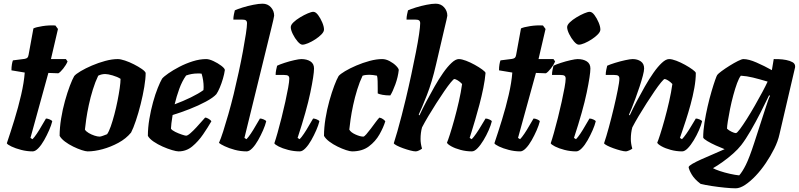

<svg xmlns="http://www.w3.org/2000/svg" viewBox="-20 -820 4327 1040"><path d="M157 0Q126 0 95 -8Q64 -16 42 -26.5Q20 -37 17 -44Q37 -103 58 -171Q79 -239 94.5 -306Q110 -373 114 -427L42 -439Q42 -457 44.5 -471.5Q47 -486 50 -493L113 -501Q124 -503 128.5 -507.5Q133 -512 135 -524L161 -666Q175 -673 210 -678.5Q245 -684 280 -682L294 -663L256 -500H337L346 -487Q338 -468 322.5 -448.5Q307 -429 296 -423L242 -425L145 -73L156 -66Q166 -76 179.5 -96Q193 -116 206 -139Q219 -162 229 -178Q238 -178 249.5 -173Q261 -168 263 -163Q258 -142 246 -114.5Q234 -87 219 -60.5Q204 -34 187.5 -17Q171 0 157 0Z M455 0Q444 0 422.5 -7Q401 -14 376.5 -26Q352 -38 332 -53Q312 -68 303 -84Q303 -128 311 -177.5Q319 -227 332 -273.5Q345 -320 358.5 -355.5Q372 -391 382 -408Q391 -419 417 -434.5Q443 -450 478 -465Q513 -480 550 -490Q587 -500 618 -500Q633 -500 657 -492Q681 -484 705.5 -471.5Q730 -459 748 -446.5Q766 -434 769 -425Q769 -394 761.5 -349Q754 -304 742 -256Q730 -208 716 -166.5Q702 -125 690 -102Q663 -69 621.5 -46.5Q580 -24 536 -12Q492 0 455 0ZM520 -80Q525 -80 537.5 -84.5Q550 -89 560 -93Q570 -107 580 -135.5Q590 -164 599.5 -200Q609 -236 616.5 -273.5Q624 -311 628.5 -342.5Q633 -374 633 -393Q616 -404 590 -411.5Q564 -419 550 -419Q530 -419 512 -410Q496 -377 483 -335Q470 -293 461 -251Q452 -209 447 -174Q442 -139 440 -118Q446 -108 460.5 -99.5Q475 -91 491.5 -85.5Q508 -80 520 -80Z M947 0Q936 0 912 -7Q888 -14 861 -26Q834 -38 812 -53Q790 -68 781 -84Q781 -128 789 -175.5Q797 -223 809 -266.5Q821 -310 834.5 -343.5Q848 -377 858 -394Q867 -405 892 -422.5Q917 -440 951.5 -458Q986 -476 1024 -488Q1062 -500 1097 -500Q1113 -500 1136.5 -489Q1160 -478 1178.5 -464Q1197 -450 1198 -441Q1195 -419 1187.5 -393.5Q1180 -368 1170.5 -345.5Q1161 -323 1152 -310Q1135 -291 1095 -269.5Q1055 -248 1006.5 -229Q958 -210 915 -197Q910 -168 908.5 -152.5Q907 -137 906 -123Q912 -114 929.5 -105.5Q947 -97 965 -91Q983 -85 988 -85Q996 -85 1011.5 -98.5Q1027 -112 1044 -130.5Q1061 -149 1074.5 -164.5Q1088 -180 1091 -183Q1100 -183 1111.5 -175.5Q1123 -168 1125 -163Q1106 -130 1080 -92Q1054 -54 1021.5 -27Q989 0 947 0ZM926 -255Q972 -272 1014 -292.5Q1056 -313 1082 -332Q1082 -336 1082.5 -340Q1083 -344 1083 -348Q1083 -385 1072 -421Q1067 -422 1061.5 -422Q1056 -422 1051 -422Q1018 -422 988 -411Q966 -380 951 -338.5Q936 -297 926 -255Z M1316 0Q1283 0 1251.5 -8.5Q1220 -17 1197 -28Q1174 -39 1166 -46Q1176 -68 1189 -108.5Q1202 -149 1217 -201.5Q1232 -254 1246 -311Q1260 -369 1273 -429Q1286 -489 1296 -543Q1306 -597 1312 -637Q1318 -677 1318 -694Q1318 -705 1312 -709.5Q1306 -714 1289 -714H1244Q1244 -728 1247 -742Q1250 -756 1252 -764Q1267 -771 1294.5 -779.5Q1322 -788 1352 -794Q1382 -800 1402 -800Q1430 -800 1447.5 -780.5Q1465 -761 1465 -735Q1465 -732 1460.5 -712Q1456 -692 1450 -668L1304 -73L1315 -66Q1325 -76 1338.5 -96Q1352 -116 1365 -139Q1378 -162 1388 -178Q1397 -178 1408.5 -173Q1420 -168 1422 -163Q1417 -142 1405 -114.5Q1393 -87 1378 -60.5Q1363 -34 1346.5 -17Q1330 0 1316 0Z M1604 0Q1572 0 1541 -8Q1510 -16 1489.5 -26.5Q1469 -37 1466 -44Q1473 -64 1483.5 -101Q1494 -138 1505 -182Q1516 -226 1525.5 -269Q1535 -312 1541 -345.5Q1547 -379 1547 -394Q1547 -405 1541 -409.5Q1535 -414 1518 -414H1473Q1473 -428 1476 -442Q1479 -456 1481 -464Q1495 -471 1521 -479.5Q1547 -488 1573.5 -494Q1600 -500 1612 -500Q1642 -500 1661.5 -487.5Q1681 -475 1681 -449Q1681 -415 1661 -318.5Q1641 -222 1592 -73L1603 -66Q1613 -76 1626.5 -96Q1640 -116 1653 -139Q1666 -162 1676 -178Q1685 -178 1696.5 -173Q1708 -168 1710 -163Q1705 -142 1693 -114.5Q1681 -87 1666 -60.5Q1651 -34 1634.5 -17Q1618 0 1604 0ZM1618 -578Q1607 -578 1592 -595.5Q1577 -613 1566 -635.5Q1555 -658 1555 -673Q1555 -685 1569.5 -699Q1584 -713 1605.5 -726Q1627 -739 1647 -747.5Q1667 -756 1677 -756Q1690 -756 1703 -738.5Q1716 -721 1725.5 -698.5Q1735 -676 1735 -660Q1735 -648 1721.5 -634Q1708 -620 1688 -607Q1668 -594 1649 -586Q1630 -578 1618 -578Z M1887 0Q1876 0 1854.5 -7Q1833 -14 1808.5 -26Q1784 -38 1764 -53Q1744 -68 1735 -84Q1735 -128 1743 -177.5Q1751 -227 1764 -273.5Q1777 -320 1790.5 -355.5Q1804 -391 1814 -408Q1823 -419 1849 -434.5Q1875 -450 1910 -465Q1945 -480 1982 -490Q2019 -500 2050 -500Q2070 -500 2090.5 -489Q2111 -478 2125 -464Q2139 -450 2140 -441Q2136 -403 2121.5 -363Q2107 -323 2094 -303Q2070 -303 2051.5 -306.5Q2033 -310 2026 -314Q2026 -321 2026 -340.5Q2026 -360 2025.5 -380.5Q2025 -401 2022 -410Q2012 -412 2001.5 -413.5Q1991 -415 1981 -415Q1972 -415 1962.5 -414Q1953 -413 1944 -410Q1928 -377 1915 -335Q1902 -293 1893 -251Q1884 -209 1879 -174Q1874 -139 1872 -118Q1880 -103 1905.5 -91.5Q1931 -80 1948 -80Q1953 -80 1964 -92.5Q1975 -105 1988.5 -123Q2002 -141 2014.5 -158Q2027 -175 2035 -183Q2046 -181 2055 -174.5Q2064 -168 2067 -163Q2057 -130 2035.5 -92Q2014 -54 1978 -27Q1942 0 1887 0Z M2232 0Q2221 0 2202 -5Q2183 -10 2163.5 -17Q2144 -24 2129.5 -31.5Q2115 -39 2113 -44Q2121 -68 2132.5 -108.5Q2144 -149 2156 -195.5Q2168 -242 2178 -284Q2194 -351 2208 -416.5Q2222 -482 2233 -538Q2244 -594 2250 -635Q2256 -676 2256 -694Q2256 -705 2250 -709.5Q2244 -714 2227 -714H2182Q2182 -728 2185 -742Q2188 -756 2190 -764Q2205 -771 2232.5 -779.5Q2260 -788 2290 -794Q2320 -800 2340 -800Q2368 -800 2385.5 -780.5Q2403 -761 2403 -735Q2403 -732 2399 -714.5Q2395 -697 2388 -668L2342 -471Q2320 -375 2292 -304Q2264 -233 2248 -199L2252 -195Q2268 -230 2289.5 -270.5Q2311 -311 2334 -351.5Q2357 -392 2380.5 -425.5Q2404 -459 2426 -479.5Q2448 -500 2465 -500Q2481 -500 2504.5 -491Q2528 -482 2551.5 -469Q2575 -456 2592 -443.5Q2609 -431 2610 -425Q2607 -388 2598 -343.5Q2589 -299 2577 -253.5Q2565 -208 2553.5 -169.5Q2542 -131 2534 -105Q2526 -79 2524 -73L2535 -66Q2545 -76 2559 -96Q2573 -116 2586.5 -139Q2600 -162 2610 -178Q2619 -178 2630.5 -173Q2642 -168 2644 -163Q2639 -142 2627 -114.5Q2615 -87 2599 -60.5Q2583 -34 2566.5 -17Q2550 0 2536 0Q2505 0 2475 -8Q2445 -16 2424.5 -27.5Q2404 -39 2401 -47Q2406 -58 2417 -92Q2428 -126 2441 -173Q2454 -220 2465.5 -270.5Q2477 -321 2483 -365Q2472 -377 2459.5 -384.5Q2447 -392 2441 -392Q2437 -392 2422 -374Q2407 -356 2386.5 -326Q2366 -296 2343.5 -261Q2321 -226 2300.5 -191.5Q2280 -157 2266 -130Q2258 -101 2258 -67Q2258 -42 2266 -15Q2260 -10 2249.5 -5Q2239 0 2232 0Z M2798 0Q2767 0 2736 -8Q2705 -16 2683 -26.5Q2661 -37 2658 -44Q2678 -103 2699 -171Q2720 -239 2735.5 -306Q2751 -373 2755 -427L2683 -439Q2683 -457 2685.5 -471.5Q2688 -486 2691 -493L2754 -501Q2765 -503 2769.5 -507.5Q2774 -512 2776 -524L2802 -666Q2816 -673 2851 -678.5Q2886 -684 2921 -682L2935 -663L2897 -500H2978L2987 -487Q2979 -468 2963.5 -448.5Q2948 -429 2937 -423L2883 -425L2786 -73L2797 -66Q2807 -76 2820.5 -96Q2834 -116 2847 -139Q2860 -162 2870 -178Q2879 -178 2890.5 -173Q2902 -168 2904 -163Q2899 -142 2887 -114.5Q2875 -87 2860 -60.5Q2845 -34 2828.5 -17Q2812 0 2798 0Z M3101 0Q3069 0 3038 -8Q3007 -16 2986.5 -26.5Q2966 -37 2963 -44Q2970 -64 2980.5 -101Q2991 -138 3002 -182Q3013 -226 3022.5 -269Q3032 -312 3038 -345.5Q3044 -379 3044 -394Q3044 -405 3038 -409.5Q3032 -414 3015 -414H2970Q2970 -428 2973 -442Q2976 -456 2978 -464Q2992 -471 3018 -479.5Q3044 -488 3070.5 -494Q3097 -500 3109 -500Q3139 -500 3158.5 -487.5Q3178 -475 3178 -449Q3178 -415 3158 -318.5Q3138 -222 3089 -73L3100 -66Q3110 -76 3123.5 -96Q3137 -116 3150 -139Q3163 -162 3173 -178Q3182 -178 3193.5 -173Q3205 -168 3207 -163Q3202 -142 3190 -114.5Q3178 -87 3163 -60.5Q3148 -34 3131.5 -17Q3115 0 3101 0ZM3115 -578Q3104 -578 3089 -595.5Q3074 -613 3063 -635.5Q3052 -658 3052 -673Q3052 -685 3066.5 -699Q3081 -713 3102.5 -726Q3124 -739 3144 -747.5Q3164 -756 3174 -756Q3187 -756 3200 -738.5Q3213 -721 3222.5 -698.5Q3232 -676 3232 -660Q3232 -648 3218.5 -634Q3205 -620 3185 -607Q3165 -594 3146 -586Q3127 -578 3115 -578Z M3371 0Q3360 0 3341 -5Q3322 -10 3302.5 -17Q3283 -24 3268.5 -31.5Q3254 -39 3252 -44Q3264 -79 3278 -130.5Q3292 -182 3305 -236.5Q3318 -291 3326 -332Q3335 -376 3335 -394Q3335 -405 3329 -409.5Q3323 -414 3306 -414H3261Q3261 -428 3264 -442Q3267 -456 3269 -464Q3284 -471 3311.5 -479.5Q3339 -488 3366.5 -494Q3394 -500 3407 -500Q3433 -500 3451 -487.5Q3469 -475 3469 -449Q3469 -436 3462 -409.5Q3455 -383 3444.5 -351Q3434 -319 3422.5 -288Q3411 -257 3401.5 -233Q3392 -209 3387 -199L3391 -195Q3407 -230 3428.5 -270.5Q3450 -311 3473 -351.5Q3496 -392 3519.5 -425.5Q3543 -459 3565 -479.5Q3587 -500 3604 -500Q3620 -500 3643.5 -491Q3667 -482 3690.5 -469Q3714 -456 3731 -443.5Q3748 -431 3749 -425Q3749 -388 3741 -343.5Q3733 -299 3720.5 -253.5Q3708 -208 3695.5 -169.5Q3683 -131 3674 -105Q3665 -79 3663 -73L3674 -66Q3684 -76 3698 -96Q3712 -116 3725.5 -139Q3739 -162 3749 -178Q3758 -178 3769.5 -173Q3781 -168 3783 -163Q3778 -142 3766 -114.5Q3754 -87 3738 -60.5Q3722 -34 3705.5 -17Q3689 0 3675 0Q3644 0 3614 -8Q3584 -16 3563.5 -27.5Q3543 -39 3540 -47Q3545 -58 3556 -92Q3567 -126 3580 -173Q3593 -220 3604.5 -270.5Q3616 -321 3622 -365Q3611 -377 3598.5 -384.5Q3586 -392 3580 -392Q3576 -392 3561 -374Q3546 -356 3525.5 -326Q3505 -296 3482.5 -261Q3460 -226 3439.5 -191.5Q3419 -157 3405 -130Q3397 -101 3397 -67Q3397 -42 3405 -15Q3399 -10 3388.5 -5.5Q3378 -1 3371 0Z M3965 200Q3942 200 3906.5 196.5Q3871 193 3835 187.5Q3799 182 3775 176Q3742 151 3727 125.5Q3712 100 3710 85Q3712 78 3731 67Q3750 56 3779 43Q3808 30 3841 16Q3874 2 3905 -12Q3884 -20 3857.5 -32Q3831 -44 3811 -56Q3791 -68 3789 -75Q3789 -112 3796 -156Q3803 -200 3813 -243.5Q3823 -287 3834 -324.5Q3845 -362 3853.5 -386Q3862 -410 3865 -414Q3870 -421 3889 -435Q3908 -449 3932 -464Q3956 -479 3977 -489.5Q3998 -500 4007 -500Q4035 -500 4077.5 -481.5Q4120 -463 4161 -440L4171 -500Q4180 -500 4199 -499.5Q4218 -499 4238.5 -495Q4259 -491 4273 -483Q4287 -475 4287 -460Q4287 -457 4286.5 -454Q4286 -451 4285 -448L4202 -92Q4194 -55 4174 -15Q4154 25 4128 63.5Q4102 102 4073 132.5Q4044 163 4016 181.5Q3988 200 3965 200ZM3966 -99Q3972 -99 3988 -120.5Q4004 -142 4025.5 -176Q4047 -210 4069 -248.5Q4091 -287 4109.5 -321.5Q4128 -356 4138 -378Q4091 -392 4058 -400Q4025 -408 3993 -410Q3983 -398 3972.5 -369.5Q3962 -341 3952 -304Q3942 -267 3934.5 -230Q3927 -193 3922.5 -164Q3918 -135 3918 -123Q3927 -114 3942.5 -106.5Q3958 -99 3966 -99ZM3984 130Q4001 111 4020 73Q4039 35 4065 -45L4126 -233Q4134 -257 4140.5 -276Q4147 -295 4151 -301L4146 -304Q4126 -262 4100 -211Q4074 -160 4046.5 -112.5Q4019 -65 3995 -34Q3978 -12 3951 12Q3924 36 3894.5 57Q3865 78 3842 91Q3854 98 3879.5 106.5Q3905 115 3934 121.5Q3963 128 3984 130Z"/></svg>

Font: Texturina 72pt 72pt Black
Style: Italic
Weight: 900
Italic angle: -11°
Designer: Guillermo Torres Carreño
Foundry: Omnibus-Type
Version: Version 1.002; ttfautohint (v1.8.3)